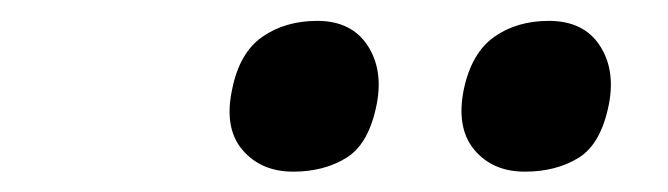

<svg xmlns="http://www.w3.org/2000/svg" viewBox="-20 -747 640 184"><path d="M483 -582.5Q452 -582.5 434.5 -603.5Q417 -624.5 424.5 -661.5Q432 -696.5 453.8 -711.8Q475.5 -727 506 -727Q539 -727 554.5 -703.8Q570 -680.5 563.5 -647Q556 -609 534.5 -595.8Q513 -582.5 483 -582.5ZM261 -582.5Q230 -582.5 212.2 -603.5Q194.5 -624.5 202.5 -661.5Q209.5 -696.5 231.5 -711.8Q253.5 -727 284 -727Q316.5 -727 332 -703.8Q347.5 -680.5 341 -647Q333.5 -609 312 -595.8Q290.5 -582.5 261 -582.5Z"/></svg>

Font: Commissioner SemiBold
Style: Italic
Weight: 600
Italic angle: -12°
Designer: Kostas Bartsokas
Foundry: Kostas Bartsokas
Version: Version 1.000; ttfautohint (v1.8.3)